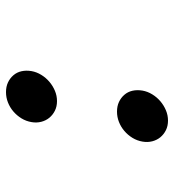

<svg xmlns="http://www.w3.org/2000/svg" viewBox="10 -580 580 640"><g transform="rotate(-90 300.0 -260.0)"><path d="M148 -75Q151 -93 160.5 -108.5Q170 -124 183.5 -135.5Q197 -147 213.5 -153.5Q230 -160 248 -160Q266 -160 280 -153.5Q294 -147 304 -135.5Q314 -124 317.5 -108.5Q321 -93 318 -75Q315 -58 305.5 -42.5Q296 -27 282.5 -15.5Q269 -4 252.5 3Q236 10 218 10Q200 10 186 3Q172 -4 162.5 -15.5Q153 -27 149 -42.5Q145 -58 148 -75ZM213 -445Q216 -463 225.5 -478.5Q235 -494 248.5 -505.5Q262 -517 278.5 -523.5Q295 -530 313 -530Q331 -530 345 -523.5Q359 -517 369 -505.5Q379 -494 382.5 -478.5Q386 -463 383 -445Q380 -428 370.5 -412.5Q361 -397 347.5 -385.5Q334 -374 317.5 -367Q301 -360 283 -360Q265 -360 251 -367Q237 -374 227.5 -385.5Q218 -397 214 -412.5Q210 -428 213 -445Z"/></g></svg>

Font: Maple Mono Normal NL
Style: Italic
Weight: 400
Italic angle: -10°
Monospace: yes
Designer: subframe7536
Version: Version 7.000